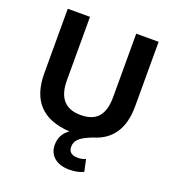

<svg xmlns="http://www.w3.org/2000/svg" viewBox="-155 -781 1019 1120"><g transform="rotate(20 355.0 -220.5)"><path d="M498 -660H637V-260Q637 -53 467 -4Q410 18 388.5 39Q367 60 367 89Q367 137 424 137Q453 137 473 127L489 201Q454 219 402 219Q342 219 307.5 190Q273 161 273 111Q273 46 327 9Q73 -5 73 -260V-660H211V-266Q211 -103 355 -103Q428 -103 463 -143Q498 -183 498 -266Z"/></g></svg>

Font: Elaine Sans SemiBold
Style: Regular
Weight: 600
Designer: Wei Huang
Foundry: Wei Huang
Version: Version 2.001;December 24, 2019;FontCreator 12.0.0.2547 64-b